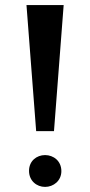

<svg xmlns="http://www.w3.org/2000/svg" viewBox="-20 -720 354 754"><path d="M122 -205H192L230 -700H84ZM157 14C190 14 221 -10 221 -48C221 -88 190 -111 157 -111C124 -111 94 -88 94 -49C94 -10 124 14 157 14Z"/></svg>

Font: Sprat Condensed Medium
Style: Regular
Weight: 500
Width: 3
Designer: Ethan Nakache
Foundry: Collletttivo
Version: Version 2.000;Glyphs 3.2 (3217)